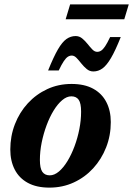

<svg xmlns="http://www.w3.org/2000/svg" viewBox="-20 -843 608 876"><path d="M306.5 -460Q365.5 -460 405.2 -438.2Q445 -416.5 465.2 -377.2Q485.5 -338 485.5 -286Q485.5 -224.5 464.2 -170.5Q443 -116.5 405.2 -75.2Q367.5 -34 316.5 -10.5Q265.5 13 205.5 13Q146.5 13 106.8 -8.8Q67 -30.5 47 -69.8Q27 -109 27 -161Q27 -222 48 -276.2Q69 -330.5 107 -371.8Q145 -413 195.8 -436.5Q246.5 -460 306.5 -460ZM207 -43Q228 -43 248.8 -60.5Q269.5 -78 287.8 -108Q306 -138 320 -175.5Q334 -213 342 -253.8Q350 -294.5 350 -333.5Q350 -372 339 -387.8Q328 -403.5 305.5 -403.5Q284.5 -403.5 263.8 -386Q243 -368.5 224.8 -338.8Q206.5 -309 192.5 -271.2Q178.5 -233.5 170.2 -192.8Q162 -152 162 -113.5Q162 -75 173.2 -59Q184.5 -43 207 -43ZM531 -674Q506.5 -612.5 486.5 -578.5Q466.5 -544.5 447.5 -530.8Q428.5 -517 406 -517Q389 -517 375.8 -528Q362.5 -539 351.2 -553.2Q340 -567.5 329.5 -578.5Q319 -589.5 307.5 -589.5Q298 -589.5 289.2 -583.8Q280.5 -578 270.8 -563.5Q261 -549 248 -521.5H199.5Q224.5 -583.5 244.2 -617.5Q264 -651.5 283.2 -665Q302.5 -678.5 325 -678.5Q342 -678.5 355.2 -667.5Q368.5 -656.5 379.8 -642.2Q391 -628 401.5 -617.2Q412 -606.5 423.5 -606.5Q433 -606.5 441.5 -612Q450 -617.5 459.8 -632Q469.5 -646.5 482.5 -674ZM279.5 -755 300 -823H567.5L547 -755Z"/></svg>

Font: Newsreader 16pt 16pt
Style: Bold Italic
Weight: 700
Italic angle: -17°
Version: Version 1.003